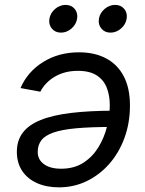

<svg xmlns="http://www.w3.org/2000/svg" viewBox="-20 -764 600 795"><path d="M307.1 -547.4Q372.1 -547.4 419.4 -522.2Q466.8 -497.1 492.4 -448.2Q518.1 -399.4 518.1 -327.1Q518.1 -255.4 495.6 -193.6Q473.1 -131.8 432.9 -85.9Q392.6 -40 339.4 -14.2Q286.1 11.7 224.1 11.7Q171.9 11.7 132.6 -6.1Q93.3 -23.9 71.5 -56.9Q49.8 -89.8 49.8 -135.7Q49.8 -181.6 74 -214.1Q98.1 -246.6 147.7 -266.8Q197.3 -287.1 274.4 -296.4Q351.6 -305.7 457 -305.7L445.3 -238.3Q356 -238.3 296.4 -232.9Q236.8 -227.5 201.7 -215.3Q166.5 -203.1 151.4 -183.3Q136.2 -163.6 136.2 -134.8Q136.2 -103 162.1 -84.2Q188 -65.4 232.9 -65.4Q287.1 -65.4 325.2 -90.1Q363.3 -114.7 387.5 -154.3Q411.6 -193.8 423.1 -239.7Q434.6 -285.6 434.6 -328.6Q434.6 -367.7 422.4 -399.9Q410.2 -432.1 381.1 -451.4Q352.1 -470.7 302.2 -470.7Q249 -470.7 208.3 -447.3Q167.5 -423.8 147 -384.3L64.9 -399.4Q94.2 -467.3 158.7 -507.3Q223.1 -547.4 307.1 -547.4ZM437.5 -628.9Q413.6 -628.9 399.7 -645.8Q385.7 -662.6 389.6 -686.5Q393.6 -710.4 413.3 -727.1Q433.1 -743.7 456.5 -743.7Q480.5 -743.7 494.4 -727.1Q508.3 -710.4 504.4 -686.5Q500.5 -662.6 481 -645.8Q461.4 -628.9 437.5 -628.9ZM232.4 -628.9Q208.5 -628.9 194.6 -645.8Q180.7 -662.6 184.6 -686.5Q188.5 -710.4 208.3 -727.1Q228 -743.7 251.5 -743.7Q275.4 -743.7 289.3 -727.1Q303.2 -710.4 299.3 -686.5Q295.4 -662.6 275.9 -645.8Q256.3 -628.9 232.4 -628.9Z"/></svg>

Font: Inter 20pt
Style: Italic
Weight: 400
Italic angle: -9.3988°
Version: Version 4.001;git-66647c0bb